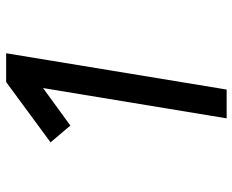

<svg xmlns="http://www.w3.org/2000/svg" viewBox="-88 -688 775 640"><g transform="rotate(-90 300.0 -367.5)"><path d="M226 0 327 -612 202 -521 146 -587 347 -735H443L322 0Z"/></g></svg>

Font: Iosevka Aile Medium Oblique
Style: Regular
Weight: 500
Italic angle: -9°
Designer: Belleve Invis
Foundry: Belleve Invis
Version: Version 31.1.0; ttfautohint (v1.8.4)